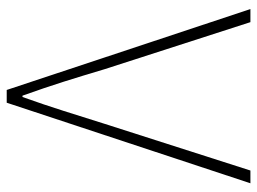

<svg xmlns="http://www.w3.org/2000/svg" viewBox="-117 -649 766 572"><g transform="rotate(90 266.0 -363.0)"><path d="M248 0H286L526 -726H488L349 -292C320 -201 301 -136 269 -47H265C233 -136 213 -202 186 -292L46 -726H7Z"/></g></svg>

Font: SSpoqa Han Sans Neo Thin
Style: Regular
Weight: 100
Designer: [Spoqa Han Sans Neo] Dong-huui Kim  Younghwa Kang  Yujin Lee  [Noto Sans] Ryoko NISHIZUKA  (kana & ideographs); Paul D. 
Foundry: Spoqa (http://www.spoqa-han-sans.com)
Version: Version 1.000